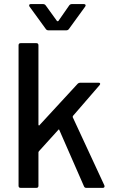

<svg xmlns="http://www.w3.org/2000/svg" viewBox="-20 -909 552 929"><path d="M155.8 0H80.1Q69.8 0 69.8 -9.8V-689.9Q69.8 -700.2 80.1 -700.2H155.8Q166 -700.2 166 -689.9V-305.2Q166 -303.7 167 -302.7Q168 -301.8 169.2 -301.8Q170.4 -301.8 170.9 -303.2L356 -503.9Q360.8 -508.8 368.2 -508.8H457Q462.9 -508.8 464.4 -505.4Q465.8 -502 461.9 -497.1L333 -348.1Q331.1 -342.8 332 -341.8L484.9 -12.2L485.8 -7.8Q485.8 0 477.1 0H397Q389.2 0 386.2 -7.8L267.1 -279.8Q265.1 -285.2 262.2 -280.8L168 -176.8Q167.5 -175.8 167 -174.6Q166.5 -173.3 166.3 -172.9Q166 -172.4 166 -171.9V-9.8Q166 0 155.8 0ZM202.1 -768.1 123 -877Q121.1 -878.9 121.1 -882.8Q121.1 -889.2 128.9 -889.2H189Q196.3 -889.2 201.2 -882.8L255.9 -807.1Q256.8 -806.2 258.8 -806.2Q261.2 -806.2 262.2 -807.1L314.9 -882.8Q319.8 -889.2 327.1 -889.2H386.2Q392.1 -889.2 393.8 -885.5Q395.5 -881.8 392.1 -877L313 -768.1Q308.6 -762.2 299.8 -762.2H214.8Q206.5 -762.2 202.1 -768.1Z"/></svg>

Font: Gruenseis Font Medium
Style: Regular
Weight: 500
Designer: Jeremy Tribby
Foundry: Tribby Type
Version: Version 1.408;Glyphs 3.1.2 (3151)